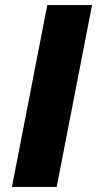

<svg xmlns="http://www.w3.org/2000/svg" viewBox="-20 -740 384 760"><path d="M167.2 -720H344.4L204.4 0H27.2Z"/></svg>

Font: Kufam
Style: Italic
Weight: 400
Italic angle: -11°
Designer: Artur Schmal
Foundry: Original Type
Version: Version 1.301; ttfautohint (v1.8.3)